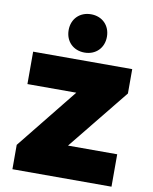

<svg xmlns="http://www.w3.org/2000/svg" viewBox="-103 -1051 895 1126"><g transform="rotate(10 345.0 -487.5)"><path d="M50 0H640V-193H347L640 -555V-700H50V-507H341L50 -145ZM347 -747C414 -747 461 -794 461 -861C461 -928 414 -975 347 -975C280 -975 233 -928 233 -861C233 -794 280 -747 347 -747Z"/></g></svg>

Font: Chess Sans Black
Style: Regular
Weight: 900
Designer: Wolf Bōese
Foundry: Wolf Bōese
Version: Version 7.223;Glyphs 3.3 (3306)